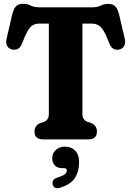

<svg xmlns="http://www.w3.org/2000/svg" viewBox="-20 -739 696 1018"><path d="M193 -700H465Q496.5 -700 514.2 -709.2Q532 -718.5 553 -718.5Q579 -718.5 591.8 -704.5Q604.5 -690.5 612 -659.5L641.5 -534Q647 -511 638.5 -495.5Q630 -480 612 -476.5Q595 -473 582 -479.8Q569 -486.5 560.5 -507Q544 -550.5 530.5 -573.5Q517 -596.5 501.8 -605.2Q486.5 -614 463.5 -614H417V-133.5Q417 -105.5 442 -93.5L465.5 -86Q494 -72 494 -41.5Q494 0 448 0H209Q163 0 163 -41.5Q163 -72 191.5 -86L215 -93.5Q239 -105 239 -133.5V-614H191Q169 -614 154 -605.5Q139 -597 126 -573.8Q113 -550.5 96.5 -507Q87.5 -486.5 74.8 -479.8Q62 -473 45 -476.5Q26.5 -480 18 -495.5Q9.5 -511 15 -534L44 -659.5Q51.5 -691 64.5 -705Q77.5 -719 103 -719Q124.5 -719 142.8 -709.5Q161 -700 193 -700ZM311 152.5Q284.5 152.5 270.8 138.2Q257 124 257 100Q257 72.5 276.8 55.5Q296.5 38.5 324.5 38.5Q357 38.5 378.2 59.2Q399.5 80 399.5 121Q399.5 171 376.5 205.5Q353.5 240 296 257Q280.5 261.5 271 255.8Q261.5 250 259 238Q257 226.5 262.2 217.2Q267.5 208 282 203.5Q314.5 193 324.5 184.2Q334.5 175.5 334.5 165Q334.5 152.5 319.5 152.5Z"/></svg>

Font: Fraunces 144pt S100
Style: Bold
Weight: 700
Version: Version 1.000; ttfautohint (v1.8.3)